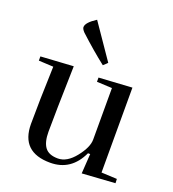

<svg xmlns="http://www.w3.org/2000/svg" viewBox="-139 -865 886 984"><g transform="rotate(20 304.0 -373.5)"><path d="M413 -175V-456L330 -460V-483L511 -494V-31L596 -27L597 -4L417 8L424 -100H412Q360 12 246 12Q86 12 86 -142Q86 -255 93 -456L13 -460V-483L191 -494Q184 -230 184 -135Q184 -78 205 -50Q226 -22 275.5 -22Q325 -22 369 -77.5Q413 -133 413 -175ZM183 -675Q169 -690 169 -700Q169 -725 222 -759Q234 -742 351 -571Q347 -566 329 -550Q262 -602 183 -675Z"/></g></svg>

Font: Rufina
Style: Regular
Weight: 400
Designer: Martin Sommaruga
Foundry: Martin Sommaruga
Version: Version 1.001